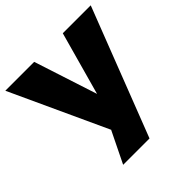

<svg xmlns="http://www.w3.org/2000/svg" viewBox="-193 -879 1030 1030"><g transform="rotate(-45 322.0 -364.0)"><path d="M164 0 252 -180 251 -179 -2 -728H217L334 -368L434 -728H646L364 0Z"/></g></svg>

Font: Murecho Black
Style: Regular
Weight: 900
Designer: Neil Summerour
Foundry: Positype
Version: Version 1.010; ttfautohint (v1.8.3)